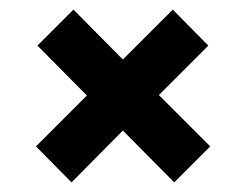

<svg xmlns="http://www.w3.org/2000/svg" viewBox="-20 -473 513 400"><path d="M418 -168 343 -93 236 -201 129 -93 55 -168 161 -274 58 -378 133 -453 236 -349 340 -453 414 -378 311 -275Z"/></svg>

Font: Rising Sun SemiBold
Style: Regular
Weight: 600
Designer: Matt McInerney, Pablo Impallari, Rodrigo Fuenzalida (Raleway font), Stephen Hutchings (Greek), Cristiano Sobral (main ch
Foundry: The Rising Sun Project Authors
Version: Version 4.327; ttfautohint (v1.8.4.7-5d5b-dirty)